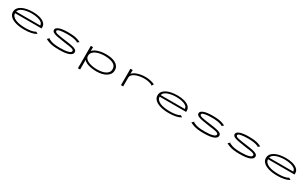

<svg xmlns="http://www.w3.org/2000/svg" viewBox="351 -2449 7298 4601"><g transform="rotate(30 4000.0 -148.5)"><path d="M547 10Q413 10 312.5 -18Q212 -46 156 -99Q100 -152 100 -227Q100 -285 132 -329.5Q164 -374 221.5 -404Q279 -434 355.5 -449Q432 -464 521 -464Q625 -464 709.5 -441Q794 -418 844 -372Q894 -326 894 -256Q894 -248 893 -239.5Q892 -231 891 -223H160Q162 -174 193.5 -139Q225 -104 279 -81.5Q333 -59 402.5 -49Q472 -39 551 -39Q630 -39 702.5 -51Q775 -63 824 -93L875 -61Q817 -25 733 -7.5Q649 10 547 10ZM164 -269H830Q830 -320 786.5 -352.5Q743 -385 670.5 -401Q598 -417 511 -417Q447 -417 387.5 -407.5Q328 -398 280 -379.5Q232 -361 201 -333.5Q170 -306 164 -269Z M1504 10Q1415 10 1349.5 2Q1284 -6 1231.5 -23.5Q1179 -41 1127 -69L1172 -111L1180 -118L1184 -113Q1184 -104 1190 -101Q1196 -98 1211 -91Q1264 -64 1332.5 -52Q1401 -40 1507 -40Q1648 -40 1727 -62Q1806 -84 1806 -123Q1806 -150 1777 -164Q1748 -178 1683.5 -188Q1619 -198 1512 -212Q1396 -228 1319 -243.5Q1242 -259 1204 -283Q1166 -307 1166 -348Q1166 -400 1249.5 -432Q1333 -464 1494 -464Q1587 -463 1649 -455.5Q1711 -448 1756.5 -433Q1802 -418 1845 -395L1800 -360L1792 -354L1788 -359Q1788 -367 1781 -369Q1774 -371 1759 -378Q1666 -414 1498 -414Q1370 -414 1299 -397.5Q1228 -381 1228 -350Q1228 -312 1308 -295Q1388 -278 1548 -258Q1665 -243 1735 -227Q1805 -211 1836.5 -187.5Q1868 -164 1868 -127Q1868 -63 1780.5 -26.5Q1693 10 1504 10Z M2124 167V-453H2185V-343Q2209 -379 2264 -406Q2319 -433 2392.5 -448Q2466 -463 2547 -463Q2623 -463 2689.5 -450Q2756 -437 2807 -409Q2858 -381 2887 -337.5Q2916 -294 2916 -232Q2916 -170 2885.5 -124Q2855 -78 2802.5 -48Q2750 -18 2683 -3Q2616 12 2543 12Q2462 12 2388.5 -1.5Q2315 -15 2261 -40.5Q2207 -66 2185 -102V167ZM2524 -38Q2583 -38 2641.5 -46.5Q2700 -55 2748 -76.5Q2796 -98 2825.5 -135.5Q2855 -173 2855 -229Q2855 -296 2812.5 -336Q2770 -376 2698.5 -394Q2627 -412 2541 -413Q2479 -414 2416 -403.5Q2353 -393 2300.5 -369.5Q2248 -346 2216 -307.5Q2184 -269 2184 -213Q2185 -165 2217.5 -131.5Q2250 -98 2301.5 -77.5Q2353 -57 2412 -47.5Q2471 -38 2524 -38Z M3220 -453H3284L3280 -347Q3307 -381 3360.5 -407.5Q3414 -434 3484.5 -449Q3555 -464 3631 -464Q3709 -464 3777 -448.5Q3845 -433 3893 -409L3865 -361L3860 -352L3854 -356Q3852 -364 3846 -368Q3840 -372 3825 -379Q3735 -415 3621 -415Q3566 -415 3506.5 -404.5Q3447 -394 3395.5 -373Q3344 -352 3312.5 -319Q3281 -286 3281 -241V1H3220Z M4547 10Q4413 10 4312.5 -18Q4212 -46 4156 -99Q4100 -152 4100 -227Q4100 -285 4132 -329.5Q4164 -374 4221.5 -404Q4279 -434 4355.5 -449Q4432 -464 4521 -464Q4625 -464 4709.5 -441Q4794 -418 4844 -372Q4894 -326 4894 -256Q4894 -248 4893 -239.5Q4892 -231 4891 -223H4160Q4162 -174 4193.5 -139Q4225 -104 4279 -81.5Q4333 -59 4402.5 -49Q4472 -39 4551 -39Q4630 -39 4702.5 -51Q4775 -63 4824 -93L4875 -61Q4817 -25 4733 -7.5Q4649 10 4547 10ZM4164 -269H4830Q4830 -320 4786.5 -352.5Q4743 -385 4670.5 -401Q4598 -417 4511 -417Q4447 -417 4387.5 -407.5Q4328 -398 4280 -379.5Q4232 -361 4201 -333.5Q4170 -306 4164 -269Z M5504 10Q5415 10 5349.5 2Q5284 -6 5231.5 -23.5Q5179 -41 5127 -69L5172 -111L5180 -118L5184 -113Q5184 -104 5190 -101Q5196 -98 5211 -91Q5264 -64 5332.5 -52Q5401 -40 5507 -40Q5648 -40 5727 -62Q5806 -84 5806 -123Q5806 -150 5777 -164Q5748 -178 5683.5 -188Q5619 -198 5512 -212Q5396 -228 5319 -243.5Q5242 -259 5204 -283Q5166 -307 5166 -348Q5166 -400 5249.5 -432Q5333 -464 5494 -464Q5587 -463 5649 -455.5Q5711 -448 5756.5 -433Q5802 -418 5845 -395L5800 -360L5792 -354L5788 -359Q5788 -367 5781 -369Q5774 -371 5759 -378Q5666 -414 5498 -414Q5370 -414 5299 -397.5Q5228 -381 5228 -350Q5228 -312 5308 -295Q5388 -278 5548 -258Q5665 -243 5735 -227Q5805 -211 5836.5 -187.5Q5868 -164 5868 -127Q5868 -63 5780.5 -26.5Q5693 10 5504 10Z M6504 10Q6415 10 6349.5 2Q6284 -6 6231.5 -23.5Q6179 -41 6127 -69L6172 -111L6180 -118L6184 -113Q6184 -104 6190 -101Q6196 -98 6211 -91Q6264 -64 6332.5 -52Q6401 -40 6507 -40Q6648 -40 6727 -62Q6806 -84 6806 -123Q6806 -150 6777 -164Q6748 -178 6683.5 -188Q6619 -198 6512 -212Q6396 -228 6319 -243.5Q6242 -259 6204 -283Q6166 -307 6166 -348Q6166 -400 6249.5 -432Q6333 -464 6494 -464Q6587 -463 6649 -455.5Q6711 -448 6756.5 -433Q6802 -418 6845 -395L6800 -360L6792 -354L6788 -359Q6788 -367 6781 -369Q6774 -371 6759 -378Q6666 -414 6498 -414Q6370 -414 6299 -397.5Q6228 -381 6228 -350Q6228 -312 6308 -295Q6388 -278 6548 -258Q6665 -243 6735 -227Q6805 -211 6836.5 -187.5Q6868 -164 6868 -127Q6868 -63 6780.5 -26.5Q6693 10 6504 10Z M7547 10Q7413 10 7312.5 -18Q7212 -46 7156 -99Q7100 -152 7100 -227Q7100 -285 7132 -329.5Q7164 -374 7221.5 -404Q7279 -434 7355.5 -449Q7432 -464 7521 -464Q7625 -464 7709.5 -441Q7794 -418 7844 -372Q7894 -326 7894 -256Q7894 -248 7893 -239.5Q7892 -231 7891 -223H7160Q7162 -174 7193.5 -139Q7225 -104 7279 -81.5Q7333 -59 7402.5 -49Q7472 -39 7551 -39Q7630 -39 7702.5 -51Q7775 -63 7824 -93L7875 -61Q7817 -25 7733 -7.5Q7649 10 7547 10ZM7164 -269H7830Q7830 -320 7786.5 -352.5Q7743 -385 7670.5 -401Q7598 -417 7511 -417Q7447 -417 7387.5 -407.5Q7328 -398 7280 -379.5Q7232 -361 7201 -333.5Q7170 -306 7164 -269Z"/></g></svg>

Font: Inconsolata UltraExpanded Light
Style: Regular
Weight: 300
Width: 9
Monospace: yes
Designer: Raph Levien, Cyreal, Brenton Simpson
Foundry: Raph Levien, Cyreal, Google
Version: Version 3.001; ttfautohint (v1.8.2.53-6de2)